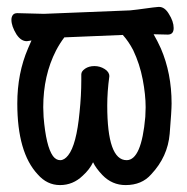

<svg xmlns="http://www.w3.org/2000/svg" viewBox="-20 -511 540 555"><path d="M133 -60Q142 -48 154 -48Q166 -48 177 -62Q201 -92 210 -187Q215 -235 215 -279V-296Q215 -305 226 -312.5Q237 -320 253 -320Q269 -320 282.5 -311.5Q296 -303 296 -291Q296 -291 296 -290Q290 -246 290 -206Q290 -48 346 -48Q389 -48 400 -173L401 -201Q401 -237 392.5 -281.5Q384 -326 365 -366Q352 -391 335 -410L166 -403Q153 -386 142 -365Q105 -293 105 -201L106 -173Q113 -88 133 -60ZM57 -392Q41 -392 28 -411Q13 -435 13 -454Q13 -462 17 -467.5Q21 -473 30 -473L107 -471L356 -481Q376 -483 400.5 -486.5Q425 -490 438 -491H440Q456 -491 468 -471Q482 -449 482 -430Q482 -411 465 -411L424 -412Q435 -393 445 -371Q476 -299 476 -212Q476 -191 470.5 -124.5Q465 -58 417 -7Q390 24 343 24Q304 24 276 -5Q257 -25 249 -42Q239 -21 219 -3Q191 24 153.5 24Q116 24 89 -7Q30 -70 30 -212Q30 -299 61 -371Q66 -383 71 -394L58 -392Z"/></svg>

Font: Moon Stars Kai HW
Style: Bold
Weight: 700
Designer: GuiWonder
Version: Version 1.101